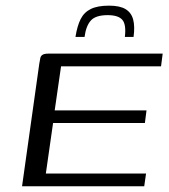

<svg xmlns="http://www.w3.org/2000/svg" viewBox="-20 -646 587 666"><path d="M56.5 0 116.2 -424.5Q118.2 -437.5 119.9 -444.9Q121.5 -452.4 128 -456.2Q134.5 -460 147.8 -460H544.3L538.6 -416H191.8L169.7 -263H488.2L482.6 -219.3H164.1L139 -44H486.6L480.3 0ZM358.2 -626.4Q395.5 -626.4 415.4 -614.4Q435.4 -602.4 441.8 -578.6Q448.3 -554.7 443.3 -518H413.1Q418.3 -561.5 404.1 -577.5Q389.9 -593.5 353.4 -593.5Q311.9 -593.5 295.1 -574.8Q278.3 -556 273.3 -518H241.8Q247.8 -556 259.7 -579.7Q271.6 -603.4 295.1 -614.9Q318.5 -626.4 358.2 -626.4Z"/></svg>

Font: Genos Thin
Style: Italic
Weight: 100
Italic angle: -8°
Designer: Robert E. Leuschke
Foundry: Robert E. Leuschke
Version: Version 1.010